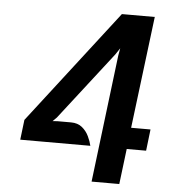

<svg xmlns="http://www.w3.org/2000/svg" viewBox="-51 -747 697 794"><g transform="rotate(5 297.5 -350.5)"><path d="M358.5 0 423 -529 428.5 -559.5 410.5 -532.5 192.5 -251.5 176 -235 195 -236.5H252.5Q280.5 -236.5 298.5 -221.8Q316.5 -207 326.5 -186Q336.5 -165 340.5 -147H49.5L59.5 -230L423 -701H559.5L502 -236H582.5L572 -147H491.5L473.5 0Z"/></g></svg>

Font: Expletus Sans SemiBold
Style: Italic
Weight: 600
Italic angle: -7°
Version: Version 7.500